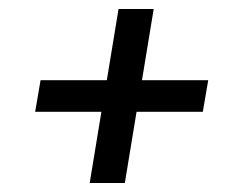

<svg xmlns="http://www.w3.org/2000/svg" viewBox="-20 -553 540 426"><path d="M179 -147 205 -305H58L70 -375H217L243 -533H321L295 -375H442L430 -305H283L257 -147Z"/></svg>

Font: Iosevka Term Oblique
Style: Regular
Weight: 400
Italic angle: -9°
Monospace: yes
Designer: Belleve Invis
Foundry: Belleve Invis
Version: Version 31.4.0